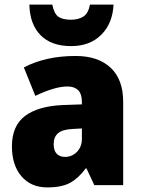

<svg xmlns="http://www.w3.org/2000/svg" viewBox="-20 -807 616 837"><path d="M310 -563Q407 -563 462 -512Q517 -461 517 -363V0H391L357 -73H354Q322 -30 285.5 -10Q249 10 186 10Q115 10 73.5 -38.5Q32 -87 32 -169Q32 -258 88.5 -301Q145 -344 252 -349L337 -352V-362Q337 -398 320.5 -414Q304 -430 275 -430Q245 -430 209 -419Q173 -408 134 -389L84 -513Q129 -537 185.5 -550Q242 -563 310 -563ZM299 -245Q253 -243 233.5 -226.5Q214 -210 214 -179Q214 -150 227.5 -136.5Q241 -123 263 -123Q294 -123 315.5 -145Q337 -167 337 -202V-247ZM475 -787Q471 -705 421.5 -655.5Q372 -606 290 -606Q204 -606 157 -653.5Q110 -701 108 -787H208Q216 -747 234.5 -734Q253 -721 290 -721Q321 -721 343 -734.5Q365 -748 372 -787Z"/></svg>

Font: Noto Sans Ethiopic SemiCondensed Black
Style: Regular
Weight: 900
Width: 4
Designer: Monotype Design Team
Foundry: Monotype Imaging Inc.
Version: Version 2.102; ttfautohint (v1.8.4.7-5d5b)